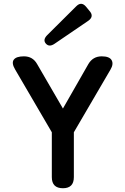

<svg xmlns="http://www.w3.org/2000/svg" viewBox="-20 -999 666 1019"><path d="M314 0Q255 0 255 -59V-297L61 -629Q40 -664 53 -682Q66 -700 107 -700Q154 -700 177 -659L314 -423L449 -659Q473 -700 520 -700Q561 -700 572.5 -679.5Q584 -659 566 -629L372 -297V-59Q372 0 314 0ZM270 -767Q241 -747 223 -768Q206 -788 231 -813L385 -966Q412 -993 437 -963L455 -941Q481 -912 449 -889Z"/></svg>

Font: Zen Maru Gothic
Style: Bold
Weight: 700
Designer: Yoshimichi Ohira
Foundry: Positype
Version: Version 1.001